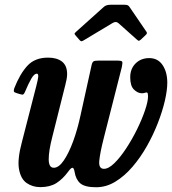

<svg xmlns="http://www.w3.org/2000/svg" viewBox="-20 -775 724 808"><path d="M40 -403.5Q63.5 -463.5 95 -498Q126.5 -532.5 182.5 -532.5Q219.5 -532.5 241 -515.8Q262.5 -499 262.5 -463Q262.5 -453.5 260.2 -441Q258 -428.5 255 -418L200 -198.5Q185 -140.5 185 -104.8Q185 -69 206.5 -69Q227.5 -69 248.5 -99.8Q269.5 -130.5 287.8 -180.2Q306 -230 318.5 -288L365.5 -501Q368.5 -514 374 -517Q379.5 -520 395.5 -520H471Q491.5 -520 494 -515.8Q496.5 -511.5 493 -494L417 -195Q401 -132.5 397.8 -98.5Q394.5 -64.5 417.5 -64.5Q437 -64.5 461.5 -88.5Q486 -112.5 511 -150.5Q536 -188.5 556.8 -230.8Q577.5 -273 590.2 -310.5Q603 -348 603 -370Q603 -375 602 -380.5Q601 -386 596 -386Q593.5 -386 588.8 -384.2Q584 -382.5 577 -382.5Q560 -382.5 544 -397.8Q528 -413 528 -450Q528 -485.5 550.5 -508Q573 -530.5 608 -530.5Q644.5 -530.5 664.2 -501.2Q684 -472 684 -427Q684 -395.5 673.8 -351Q663.5 -306.5 644.2 -257Q625 -207.5 598 -159.8Q571 -112 537.5 -73Q504 -34 465.5 -10.5Q427 13 384.5 13Q337.5 13 318.2 -3.2Q299 -19.5 294 -51.5Q291 -69 284.8 -69Q278.5 -69 266.5 -52Q243.5 -21 216.8 -4.2Q190 12.5 149.5 12.5Q117.5 12.5 92.5 -4.5Q67.5 -21.5 60 -63Q52.5 -104.5 72.5 -178.5L133 -414Q135 -420.5 138 -435.2Q141 -450 141 -454.5Q141 -465 135 -465Q124 -465 112 -444.5Q100 -424 84.5 -387Q81.5 -380 78 -377.8Q74.5 -375.5 63.5 -379L47.5 -384Q40 -386.5 38.5 -390Q37 -393.5 40 -403.5ZM314 -607.5 297.5 -626.5Q293 -632 293.8 -634Q294.5 -636 301 -642L417.5 -746.5Q427 -755 446 -755H503.5Q513 -755 517.2 -753Q521.5 -751 524.5 -746.5L596.5 -641Q601 -634.5 593.5 -628L573 -608.5Q566 -603 564 -603.2Q562 -603.5 556.5 -608L478.5 -677.5Q468 -687 453.5 -678L331 -604.5Q324.5 -600.5 321 -601.8Q317.5 -603 314 -607.5Z"/></svg>

Font: Besley* Condensed Semi
Style: Italic
Weight: 600
Width: 3
Italic angle: -13°
Designer: Owen Earl
Foundry: indestructible type*
Version: Version 3.000; ttfautohint (v1.8.3)